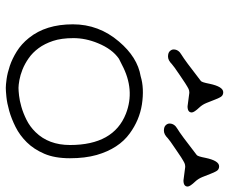

<svg xmlns="http://www.w3.org/2000/svg" viewBox="-86 -786 817 686"><g transform="rotate(90 323.0 -442.5)"><path d="M115.2 -136.7Q66.4 -196.8 66.4 -293.9Q66.4 -386.7 127.9 -458.5Q184.1 -524.9 252 -536.1Q294.9 -549.3 353 -540.5Q408.7 -531.7 456.1 -497.1Q510.3 -458 533.2 -378.9Q544.9 -337.4 544.9 -283.2Q544.9 -229 528.8 -191.7Q512.7 -154.3 487.8 -129.2Q462.9 -104 433.1 -89.1Q403.3 -74.2 375.5 -66.4Q347.7 -58.6 325.7 -56.4Q303.7 -54.2 293.5 -54.2Q283.2 -54.2 261.7 -57.1Q240.2 -60.1 214.8 -68.6Q189.5 -77.1 163.1 -93.5Q136.7 -109.9 115.2 -136.7ZM451.7 -160.6Q497.6 -207.5 497.6 -283.7Q497.6 -439.5 385.7 -483.4Q300.3 -516.6 210.9 -469.2Q198.7 -462.9 189.5 -458.5Q154.8 -434.6 133.8 -383.3Q115.7 -339.4 115.7 -296.1Q115.7 -252.9 125.7 -222.9Q135.7 -192.9 151.6 -171.4Q167.5 -149.9 187.5 -136Q207.5 -122.1 227.5 -114Q247.6 -106 265.6 -102.8Q283.7 -99.6 293.5 -99.6Q303.2 -99.6 321 -101.6Q338.9 -103.5 361.1 -109.9Q383.3 -116.2 407.5 -128.2Q431.6 -140.1 451.7 -160.6ZM359.4 -703.6 311 -710Q303.2 -710 297.4 -707.3Q291.5 -704.6 276.9 -695.3Q262.2 -686 248.5 -676.3Q214.4 -653.3 208.5 -647.5Q194.8 -633.8 181.6 -633.8Q168.5 -633.8 162.4 -640.1Q156.2 -646.5 156.2 -653.8Q156.2 -671.4 175.3 -682.1Q193.8 -692.9 268.6 -751Q273.4 -753.9 278.8 -782.2Q289.1 -831.1 309.1 -831.1Q320.3 -831.1 325.7 -822.3Q331.1 -813.5 335.9 -800.3Q340.8 -787.1 347.2 -771.7Q353.5 -756.3 362.8 -746.6Q381.3 -727.1 381.3 -718.8Q381.3 -703.6 359.4 -703.6ZM624 -689 575.7 -695.3Q567.9 -695.3 562 -692.6Q556.2 -689.9 541.5 -680.7Q526.9 -671.4 513.2 -661.6Q479 -638.7 473.1 -632.8Q459.5 -619.1 446.3 -619.1Q433.1 -619.1 427 -625.5Q420.9 -631.8 420.9 -639.2Q420.9 -656.7 439.9 -667.5Q458.5 -678.2 533.2 -736.3Q538.1 -739.3 543.5 -767.6Q553.7 -816.4 573.7 -816.4Q585 -816.4 590.3 -807.6Q595.7 -798.8 600.6 -785.6Q605.5 -772.5 611.8 -757.1Q618.2 -741.7 627.4 -731.9Q646 -712.4 646 -704.1Q646 -689 624 -689Z"/></g></svg>

Font: Snowburst One
Style: Regular
Weight: 400
Designer: Annet Stirling
Foundry: Annet Stirling
Version: Version 1.001